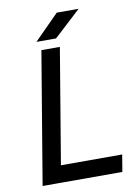

<svg xmlns="http://www.w3.org/2000/svg" viewBox="-96 -941 715 1003"><g transform="rotate(-10 262.0 -439.5)"><path d="M47 0 164 -700H262L145 0ZM122 0 137 -90H485L470 0ZM146 -747 277 -879H393L250 -747Z"/></g></svg>

Font: Figtree Light Medium
Style: Italic
Weight: 500
Italic angle: -9.5°
Version: Version 2.000